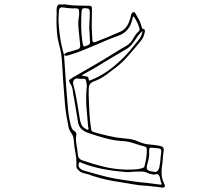

<svg xmlns="http://www.w3.org/2000/svg" viewBox="-20 -823 1040 900"><path d="M697 51Q676 48 654.5 47Q633 46 611 42Q559 34 508 25Q457 16 407 -1Q396 -6 383.5 -8.5Q371 -11 360 -16Q350 -22 343.5 -29.5Q337 -37 338 -50Q339 -79 333.5 -107Q328 -135 326 -163Q326 -185 311 -204Q304 -214 301.5 -226.5Q299 -239 297 -251Q287 -299 283.5 -347.5Q280 -396 276 -445Q273 -486 271 -528Q269 -570 258 -610Q249 -643 246.5 -677Q244 -711 245 -745Q246 -755 245.5 -765Q245 -775 246 -785Q247 -794 251.5 -799Q256 -804 267 -802Q272 -801 277.5 -802.5Q283 -804 288 -802Q315 -797 342 -797Q369 -797 397 -796Q406 -796 408.5 -793Q411 -790 411 -782Q411 -760 410.5 -739Q410 -718 410 -697Q411 -681 411.5 -665Q412 -649 413 -633Q414 -622 427 -626Q456 -637 485 -649Q514 -661 543 -674Q561 -682 571.5 -696Q582 -710 588 -729Q590 -736 592 -742Q594 -748 595 -755Q597 -764 606 -766Q610 -767 612 -764Q614 -761 616 -758Q624 -745 631 -731.5Q638 -718 642 -704Q644 -699 645 -693.5Q646 -688 655 -686Q658 -686 659 -680.5Q660 -675 658 -670Q654 -649 641.5 -633Q629 -617 615 -601Q596 -579 576.5 -556.5Q557 -534 534 -515Q507 -494 479.5 -473.5Q452 -453 419 -441Q397 -433 396 -409Q395 -381 396.5 -353Q398 -325 399 -297Q400 -278 402 -258.5Q404 -239 407 -219Q408 -207 419 -204Q454 -194 490.5 -185.5Q527 -177 564 -174Q581 -173 598.5 -169.5Q616 -166 632 -158Q655 -148 678.5 -146Q702 -144 726 -140Q738 -138 743.5 -133Q749 -128 747 -115Q744 -96 743 -77.5Q742 -59 739 -41Q736 -20 738 -1Q740 18 749 37Q761 59 736 56Q726 54 716.5 53Q707 52 697 51ZM280 -566Q287 -576 300 -579Q311 -581 322.5 -585Q334 -589 345 -592Q357 -596 356 -611Q354 -635 351 -659.5Q348 -684 347 -708Q346 -724 349 -738.5Q352 -753 351 -768Q351 -778 347 -781Q343 -784 335 -784Q320 -783 305.5 -784.5Q291 -786 276 -788Q266 -790 261 -785Q256 -780 256 -772Q255 -757 254.5 -742.5Q254 -728 255 -713Q257 -676 263 -639Q269 -602 280 -566Q283 -523 286 -479.5Q289 -436 292 -393Q295 -353 298.5 -313.5Q302 -274 312 -235Q314 -228 317 -221Q320 -214 328 -209Q332 -207 335.5 -202.5Q339 -198 338 -193Q334 -169 338.5 -145.5Q343 -122 345 -98Q346 -79 364 -72Q415 -54 466.5 -41.5Q518 -29 573 -28Q590 -28 607 -28.5Q624 -29 641 -33Q647 -35 652 -37Q657 -39 658 -46Q663 -66 666 -86Q669 -106 668 -126Q668 -133 659 -136Q632 -143 605.5 -152Q579 -161 550 -162Q510 -165 472 -175.5Q434 -186 396 -199Q377 -205 363.5 -216.5Q350 -228 346 -249Q341 -278 336.5 -306.5Q332 -335 327 -363Q323 -380 321 -398.5Q319 -417 310 -430Q300 -445 306.5 -450Q313 -455 320 -459Q371 -488 421.5 -517.5Q472 -547 522 -578Q545 -593 569.5 -606.5Q594 -620 607 -647Q612 -655 617 -662Q622 -669 629 -675Q636 -680 634 -688Q630 -704 623 -718.5Q616 -733 607 -746Q603 -744 602.5 -741Q602 -738 601 -736Q595 -705 577.5 -684Q560 -663 528 -653Q505 -645 481.5 -635Q458 -625 435 -615Q401 -601 367.5 -587Q334 -573 298 -563Q293 -562 288.5 -561.5Q284 -561 280 -566ZM386 -784Q372 -786 367.5 -782.5Q363 -779 362 -766Q360 -732 360.5 -697.5Q361 -663 366 -628Q369 -609 372 -606Q375 -603 394 -612Q403 -617 402 -625Q401 -635 401 -644.5Q401 -654 400 -664Q397 -690 399 -716Q401 -742 401 -767Q401 -784 386 -784ZM362 -469Q374 -466 385 -465Q396 -464 396 -448Q396 -445 399.5 -445.5Q403 -446 405 -447Q443 -462 476.5 -484.5Q510 -507 540 -535Q566 -558 588.5 -585Q611 -612 633 -640Q639 -648 642.5 -657Q646 -666 649 -678Q636 -668 627.5 -656Q619 -644 611 -632Q604 -622 596 -612.5Q588 -603 577 -596Q539 -574 501 -551Q463 -528 425 -505Q410 -497 394.5 -488Q379 -479 362 -469ZM373 -454Q366 -453 358.5 -453.5Q351 -454 343 -455Q333 -456 327 -448.5Q321 -441 323 -430Q334 -390 340.5 -348.5Q347 -307 354 -266Q356 -253 361 -240.5Q366 -228 380 -220Q383 -219 386 -216Q389 -213 393 -216Q396 -219 395 -222.5Q394 -226 393 -229Q389 -274 385.5 -318.5Q382 -363 386 -409Q388 -417 386.5 -426Q385 -435 384 -443Q382 -454 373 -454ZM732 -73Q732 -78 732.5 -81Q733 -84 733 -87Q737 -111 735.5 -118.5Q734 -126 726 -127Q718 -128 700 -130Q686 -132 682 -129Q678 -126 679 -112Q680 -99 678 -85.5Q676 -72 672 -59Q665 -36 670 -28.5Q675 -21 700 -18Q702 -18 703.5 -17.5Q705 -17 706 -17Q717 -16 723 -28Q728 -39 729 -51Q730 -63 732 -73ZM666 34Q686 37 700.5 38.5Q715 40 728 42Q733 43 736.5 42Q740 41 736 34Q732 26 731 16Q730 6 725 -1Q720 -9 709.5 -6Q699 -3 690 -7Q687 -8 684 -8Q681 -8 679 -9Q661 -19 642.5 -19Q624 -19 605 -18Q595 -17 584.5 -16.5Q574 -16 564 -17Q513 -21 463.5 -30.5Q414 -40 366 -58Q362 -60 357.5 -62.5Q353 -65 350 -59Q348 -54 348 -47.5Q348 -41 353 -36Q361 -27 371 -24Q381 -21 390.5 -18.5Q400 -16 410 -13Q444 -3 479 5.5Q514 14 549 19Q581 24 611 28Q641 32 666 34Z"/></svg>

Font: Rock 3D
Style: Regular
Weight: 400
Version: Version 1.000